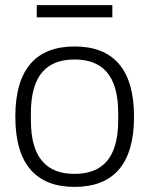

<svg xmlns="http://www.w3.org/2000/svg" viewBox="-20 -720 584 752"><path d="M124 -652H420V-700H124ZM272 12C421 12 505 -74 505 -263C505 -452 421 -538 272 -538C124 -538 40 -452 40 -263C40 -74 124 12 272 12ZM272 -39C164 -39 101 -100 101 -249V-277C101 -426 164 -487 272 -487C380 -487 443 -426 443 -277V-249C443 -100 380 -39 272 -39Z"/></svg>

Font: Archivo ExtraLight
Style: Regular
Weight: 200
Designer: Hector Gatti
Foundry: Omnibus-Type
Version: Version 2.001